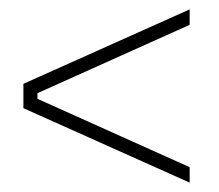

<svg xmlns="http://www.w3.org/2000/svg" viewBox="-20 -555 468 410"><path d="M385 -165 30 -324V-376L385 -535V-502L60 -356V-344L385 -198Z"/></svg>

Font: Phudu
Style: Regular
Weight: 400
Version: Version 1.005;gftools[0.9.23]